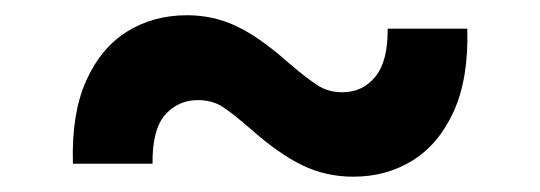

<svg xmlns="http://www.w3.org/2000/svg" viewBox="-20 -417 709 252"><path d="M75.7 -202.1Q73.7 -267.6 93 -310.8Q112.3 -354 146.7 -375.5Q181.2 -397 225.6 -397Q259.8 -397 290 -382.8Q320.3 -368.7 359.4 -334Q381.8 -314.9 396.2 -305.4Q410.6 -295.9 429.2 -295.9Q456.1 -295.9 472.7 -316.4Q489.3 -336.9 488.8 -379.4H593.3Q595.2 -314.5 575.7 -271.2Q556.2 -228 521.7 -206.5Q487.3 -185.1 443.8 -185.1Q407.7 -185.1 377 -200Q346.2 -214.8 309.1 -247.6Q285.6 -268.1 272 -276.9Q258.3 -285.6 239.7 -285.6Q213.9 -285.6 196.8 -266.4Q179.7 -247.1 180.2 -202.1Z"/></svg>

Font: V-Inter
Style: SemiBold-600
Weight: 600
Designer: Rasmus Andersson
Foundry: rsms
Version: Version 4.000;git-4146feb